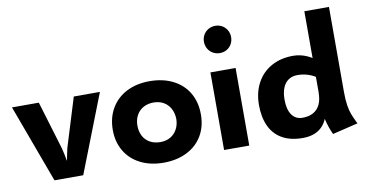

<svg xmlns="http://www.w3.org/2000/svg" viewBox="-74 -944 2205 1159"><g transform="rotate(-10 1028.5 -364.5)"><path d="M2 -475.6H166.5L256.3 -178.2Q259.3 -168.5 265.1 -139.6Q271 -110.8 272 -103H273.9L276.4 -118.7Q279.8 -135.3 283 -151.1Q286.1 -167 288.6 -176.3L380.9 -475.6H541L354.5 2.4H178.2Z M846.7 12.2Q766.5 12.2 705.6 -18.5Q644.6 -49.1 611.1 -105.4Q577.6 -161.6 577.6 -235.5Q577.6 -310.3 611.1 -367.6Q644.5 -424.8 705.5 -456.1Q766.5 -487.3 846.7 -487.3Q928.2 -487.3 990 -456.1Q1051.8 -424.8 1085 -367.7Q1118.2 -310.5 1117.7 -235.4Q1117.7 -161.1 1084 -105.1Q1050.4 -49.1 989 -18.5Q927.6 12.2 846.7 12.2ZM848.6 -113.8Q883.3 -113.8 909.6 -128.8Q935.9 -143.9 951.1 -171.6Q966.3 -199.2 966.8 -235.4Q965.8 -271.5 950.7 -299.1Q935.5 -326.7 909.1 -341.6Q882.6 -356.4 848.6 -356.4Q813.1 -356.4 785.9 -341.6Q758.8 -326.7 743.7 -299.2Q728.5 -271.6 728.5 -235.4Q728.5 -199.2 743.2 -171.5Q757.9 -143.9 785.2 -128.8Q812.5 -113.8 848.6 -113.8Z M1295.4 -580.6Q1272.2 -580.6 1253 -591.6Q1233.9 -602.5 1222.9 -621.8Q1211.9 -641.2 1211.9 -664.6Q1211.9 -687.5 1222.9 -706.5Q1233.9 -725.6 1253 -736.6Q1272.2 -747.6 1295.4 -747.6Q1318.9 -747.6 1337.7 -736.6Q1356.4 -725.6 1367.4 -706.5Q1378.4 -687.5 1378.4 -664.3Q1378.4 -641.1 1367.7 -621.8Q1356.9 -602.5 1338 -591.6Q1319.1 -580.6 1295.4 -580.6ZM1218.3 -475.6H1372.6V0H1218.3Z M1699.7 11.2Q1623.5 11.2 1572.8 -18.3Q1522 -47.9 1497.3 -102.1Q1472.7 -156.2 1472.7 -230.5Q1472.7 -307.1 1504.2 -365.5Q1535.6 -423.8 1593 -455.8Q1650.4 -487.8 1726.1 -487.8Q1770.5 -487.8 1811.8 -469.5Q1853 -451.2 1891.1 -414.6L1882.8 -303.2Q1855.5 -334.5 1816.2 -351.6Q1776.9 -368.7 1732.4 -368.7Q1700.2 -368.7 1677.2 -353Q1654.3 -337.4 1642.3 -307.6Q1630.4 -277.8 1630.4 -235.8Q1630.4 -175.3 1653.6 -142.3Q1676.8 -109.4 1719.2 -109.4Q1758.8 -109.4 1785.9 -125Q1813 -140.6 1826.7 -169.9Q1840.3 -199.2 1840.3 -240.7L1869.6 -195.3Q1869.6 -93.8 1826.9 -41.3Q1784.2 11.2 1699.7 11.2ZM1882.8 19Q1840.8 -73.2 1840.8 -160.2L1991.7 -219.7Q1991.7 -170.4 1997.1 -137Q2002.4 -103.5 2011.2 -80.6Q2020 -57.6 2036.1 -24.4L2039.1 -18.6ZM1840.8 -160.2V-740.7H1991.7V-103Z"/></g></svg>

Font: DavidDev Light
Style: Regular
Weight: 300
Designer: David.dev
Foundry: David.dev
Version: Version 1.001;FEAKit 1.0